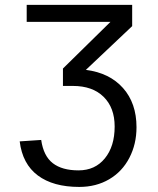

<svg xmlns="http://www.w3.org/2000/svg" viewBox="-20 -548 640 776"><path d="M87.9 -528.3H514.2V-442.4L327.1 -265.6Q422.9 -253.4 477.3 -192.1Q531.7 -130.9 531.7 -33.7Q531.7 34.2 502.9 89.8Q474.1 145.5 421.4 176.5Q368.7 207.5 300.3 207.5Q194.8 207.5 132.8 161.1Q70.8 114.7 59.6 23.4L146.5 17.6Q155.8 82.5 193.4 111.6Q231 140.6 297.4 140.6Q364.3 140.6 403.8 92Q443.4 43.5 443.4 -36.6Q443.4 -112.8 398.7 -156.7Q354 -200.7 274.4 -200.7H234.4V-271L426.3 -459.5H87.9Z"/></svg>

Font: Courier New
Style: Regular
Weight: 400
Designer: Steve Matteson
Foundry: Ascender Corporation
Version: Version 2.00.3